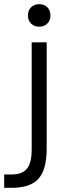

<svg xmlns="http://www.w3.org/2000/svg" viewBox="-52 -702 338 921"><path d="M82 -628Q82 -652 97 -667Q112 -682 136 -682Q160 -682 175 -667Q190 -652 190 -628Q190 -604 175 -589Q160 -574 136 -574Q112 -574 97 -589Q82 -604 82 -628ZM-32 135H3Q55 135 77.5 107Q100 79 100 15V-499H172V10Q172 111 133 155Q94 199 3 199H-32Z"/></svg>

Font: Stavian Regular
Style: Regular
Weight: 400
Version: Version 1.000; ttfautohint (v1.6)